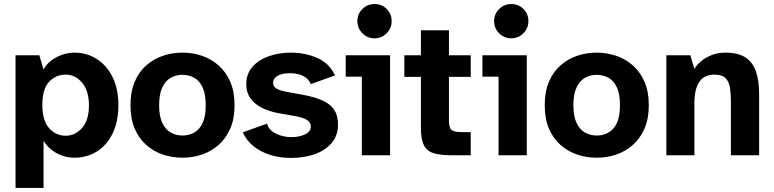

<svg xmlns="http://www.w3.org/2000/svg" viewBox="-20 -770 3838 952"><path d="M57 162V-496H175L196 -426Q212 -454 237 -472Q262 -490 291 -499.5Q320 -509 349 -509Q411 -509 460.5 -477Q510 -445 538.5 -387Q567 -329 567 -248Q567 -167 538.5 -108.5Q510 -50 460.5 -19Q411 12 349 12Q320 12 291 2.5Q262 -7 237 -26Q212 -45 196 -72V162ZM306 -97Q353 -97 387 -135.5Q421 -174 421 -248Q421 -320 387 -360Q353 -400 306 -400Q257 -400 223.5 -364.5Q190 -329 190 -250Q190 -172 223.5 -134.5Q257 -97 306 -97Z M885 12Q834 12 788 -3.5Q742 -19 705.5 -51Q669 -83 648 -132Q627 -181 627 -248Q627 -316 648 -365Q669 -414 705.5 -446Q742 -478 788 -493.5Q834 -509 885 -509Q935 -509 981 -493.5Q1027 -478 1063.5 -446Q1100 -414 1121.5 -365Q1143 -316 1143 -248Q1143 -181 1121.5 -132Q1100 -83 1063.5 -51Q1027 -19 981 -3.5Q935 12 885 12ZM885 -98Q916 -98 942.5 -112.5Q969 -127 984.5 -160Q1000 -193 1000 -248Q1000 -304 984.5 -337Q969 -370 942.5 -384.5Q916 -399 885 -399Q853 -399 827 -384.5Q801 -370 785 -337Q769 -304 769 -248Q769 -193 785 -160Q801 -127 827 -112.5Q853 -98 885 -98Z M1423 13Q1367 13 1319.5 -2Q1272 -17 1237 -45Q1202 -73 1184 -114L1304 -157Q1313 -125 1348 -107.5Q1383 -90 1425 -90Q1463 -90 1492 -103.5Q1521 -117 1521 -143Q1521 -162 1503 -174.5Q1485 -187 1440 -195L1360 -209Q1313 -218 1277.5 -236Q1242 -254 1221.5 -283Q1201 -312 1201 -353Q1201 -404 1232 -439Q1263 -474 1313.5 -491.5Q1364 -509 1422 -509Q1492 -509 1552.5 -483Q1613 -457 1641 -396L1521 -353Q1510 -380 1483 -393.5Q1456 -407 1418 -407Q1378 -407 1356 -394Q1334 -381 1334 -360Q1334 -342 1349 -332Q1364 -322 1399 -315L1482 -300Q1541 -289 1579.5 -271.5Q1618 -254 1637 -225.5Q1656 -197 1656 -152Q1656 -98 1624.5 -61Q1593 -24 1540.5 -5.5Q1488 13 1423 13Z M1774 0V-390H1694V-496H1914V0ZM1837 -580Q1802 -580 1777 -605Q1752 -630 1752 -665Q1752 -701 1777 -725.5Q1802 -750 1837 -750Q1873 -750 1897.5 -725.5Q1922 -701 1922 -665Q1922 -630 1897 -605Q1872 -580 1837 -580Z M2222 0Q2164 0 2130 -10.5Q2096 -21 2081.5 -50.5Q2067 -80 2067 -137V-389H1985V-496H2067V-620H2206V-496H2314V-389H2206V-172Q2206 -136 2219 -125.5Q2232 -115 2268 -115H2314V0Z M2452 0V-390H2372V-496H2592V0ZM2515 -580Q2480 -580 2455 -605Q2430 -630 2430 -665Q2430 -701 2455 -725.5Q2480 -750 2515 -750Q2551 -750 2575.5 -725.5Q2600 -701 2600 -665Q2600 -630 2575 -605Q2550 -580 2515 -580Z M2939 12Q2888 12 2842 -3.5Q2796 -19 2759.5 -51Q2723 -83 2702 -132Q2681 -181 2681 -248Q2681 -316 2702 -365Q2723 -414 2759.5 -446Q2796 -478 2842 -493.5Q2888 -509 2939 -509Q2989 -509 3035 -493.5Q3081 -478 3117.5 -446Q3154 -414 3175.5 -365Q3197 -316 3197 -248Q3197 -181 3175.5 -132Q3154 -83 3117.5 -51Q3081 -19 3035 -3.5Q2989 12 2939 12ZM2939 -98Q2970 -98 2996.5 -112.5Q3023 -127 3038.5 -160Q3054 -193 3054 -248Q3054 -304 3038.5 -337Q3023 -370 2996.5 -384.5Q2970 -399 2939 -399Q2907 -399 2881 -384.5Q2855 -370 2839 -337Q2823 -304 2823 -248Q2823 -193 2839 -160Q2855 -127 2881 -112.5Q2907 -98 2939 -98Z M3284 0V-496H3403L3423 -428Q3434 -448 3455.5 -466Q3477 -484 3507.5 -496.5Q3538 -509 3577 -509Q3640 -509 3676.5 -485Q3713 -461 3728.5 -415Q3744 -369 3744 -304V0H3604V-269Q3604 -304 3599.5 -334Q3595 -364 3578 -382Q3561 -400 3522 -400Q3472 -400 3447.5 -364Q3423 -328 3423 -258V0Z"/></svg>

Font: Atkinson Hyperlegible Next
Style: Bold
Weight: 700
Designer: Elliott Scott, Megan Eiswerth, Linus Boman, Theodore Petrosky, Letters from Sweden
Foundry: Applied Design Works, Letters from Sweden
Version: Version 2.001